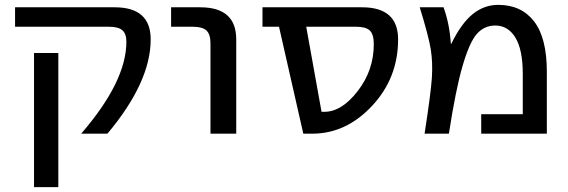

<svg xmlns="http://www.w3.org/2000/svg" viewBox="-20 -550 2336 790"><path d="M120 220V-332H220V220ZM600 -388Q600 -212 422 0H314Q500 -215 500 -378Q500 -411 483.5 -425.5Q467 -440 427 -440H42V-520H452Q600 -520 600 -388Z M684 -440V-520H804Q952 -520 952 -388V0H846V-372Q846 -409 829.5 -424.5Q813 -440 773 -440Z M1128 -440H1060V-520H1470Q1618 -520 1618 -388Q1618 -229 1511 -114.5Q1404 0 1265 0H1228ZM1240 -440 1303 -90H1315Q1386 -90 1452 -175.5Q1518 -261 1518 -368Q1518 -409 1501.5 -424.5Q1485 -440 1445 -440Z M1835 -370H1837Q1878 -454 1925 -492Q1972 -530 2030 -530Q2125 -530 2177.5 -462Q2230 -394 2230 -255V0H1960V-80H2131V-245Q2131 -346 2100.5 -395.5Q2070 -445 2018 -445Q1973 -445 1942.5 -411Q1912 -377 1883.5 -279.5Q1855 -182 1827 0H1727Q1753 -168 1757 -230.5Q1761 -293 1752.5 -346.5Q1744 -400 1707 -520H1805Q1830 -451 1835 -370Z"/></svg>

Font: Mplus 1p Medium
Style: Regular
Weight: 500
Version: Version 1.061